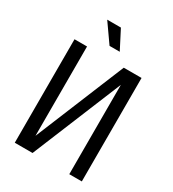

<svg xmlns="http://www.w3.org/2000/svg" viewBox="-214 -1024 1028 1141"><g transform="rotate(30 300.0 -454.0)"><path d="M530 0H444V-613L192 0H70V-710H156V-97L408 -710H530ZM270 -780 180 -908H274L340 -780Z"/></g></svg>

Font: Geist Mono
Style: Regular
Weight: 400
Monospace: yes
Designer: Basement.studio, Andrés Briganti, Mateo Zaragoza
Foundry: Basement.studio, Vercel, Andrés Briganti, Guido Ferreyra, Mateo Zaragoza
Version: Version 1.500; ttfautohint (v1.8.4.7-5d5b)